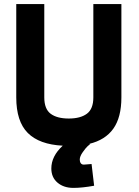

<svg xmlns="http://www.w3.org/2000/svg" viewBox="-20 -710 686 946"><path d="M431.2 98.1 443.8 205.1Q384.8 215.8 341.8 215.8Q293.9 215.8 263.4 189.9Q232.9 164.1 232.9 120.1Q232.9 59.6 289.1 7.8Q173.8 2 116.9 -54.9Q60.1 -111.8 60.1 -230V-689.9H198.2V-230Q198.2 -172.9 229.7 -149.4Q261.2 -126 318.8 -126Q376.5 -126 408.2 -149.7Q439.9 -173.3 439.9 -230V-689.9H578.1V-230Q578.1 -131.8 538.3 -75.9Q498.5 -20 418.9 -1H424.8Q418.9 3.9 410.4 11.7Q401.9 19.5 387.5 40Q373 60.5 373 76.2Q373 86.9 377.9 94Q382.8 101.1 393.1 101.1Z"/></svg>

Font: TitilliumText25L
Style: 999 wt
Weight: 900
Designer: Accademia di Belle Arti di Urbino and others
Foundry: Accademia di Belle Arti di Urbino and others.
Version: Version 25.000